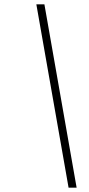

<svg xmlns="http://www.w3.org/2000/svg" viewBox="-20 -790 409 882"><path d="M295 72 147 -770H184L332 72Z"/></svg>

Font: Exo Thin ExtraLight
Style: Italic
Weight: 250
Italic angle: -9°
Version: Version 2.000